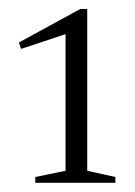

<svg xmlns="http://www.w3.org/2000/svg" viewBox="-20 -692 292 416"><path d="M122 -322V-618L25.5 -586L21 -600L154 -672.5H169V-322L230 -308.5V-296H56.5V-308.5Z"/></svg>

Font: Newsreader Text Light
Style: Regular
Weight: 300
Designer: Hugues Gentile
Foundry: Production Type
Version: Version 1.002